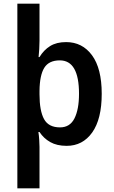

<svg xmlns="http://www.w3.org/2000/svg" viewBox="-20 -780 615 1040"><path d="M531 -272Q531 -135 479.5 -62.5Q428 10 341 10Q288 10 252 -10.5Q216 -31 194 -65H188Q191 -46 192.5 -22.5Q194 1 194 16V240H74V-760H194V-559Q194 -539 192.5 -513.5Q191 -488 189 -471H194Q217 -509 251.5 -530.5Q286 -552 338 -552Q426 -552 478.5 -480.5Q531 -409 531 -272ZM408 -272Q408 -453 304 -453Q245 -453 220 -413Q195 -373 194 -288V-269Q194 -180 218.5 -135Q243 -90 305 -90Q359 -90 383.5 -139Q408 -188 408 -272Z"/></svg>

Font: Noto Sans Gujarati SemiCondensed SemiBold
Style: Regular
Weight: 600
Width: 4
Designer: Jelle Bosma - Monotype Design Team, Universal Thirst
Foundry: Monotype Imaging Inc.
Version: Version 2.106; ttfautohint (v1.8.4.7-5d5b)